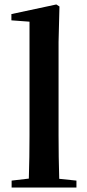

<svg xmlns="http://www.w3.org/2000/svg" viewBox="-20 -839 391 859"><path d="M32 0V-31L109 -40Q112 -135 112 -235V-742L31 -748V-776L232 -819L246 -810L242 -651V-235Q242 -135 245 -39L322 -31V0Z"/></svg>

Font: GenRyuMin TW B
Style: Regular
Weight: 700
Version: Version 1.501;PS 1;hotconv 16.6.51;makeotf.lib2.5.65220